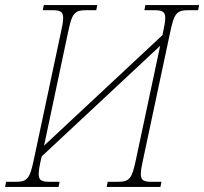

<svg xmlns="http://www.w3.org/2000/svg" viewBox="-35 -734 802 754"><path d="M-15 0H195L199 -20H162C130 -20 117 -25 117 -50C117 -63 120 -82 126 -108L129 -120L594 -554L499 -108C483 -31 474 -20 425 -20H388L384 0H595L599 -20H562C530 -20 518 -25 518 -51C518 -64 521 -82 527 -108L633 -606C649 -683 659 -694 706 -694H743L747 -714H536L532 -694H569C601 -694 614 -689 614 -664C614 -651 611 -633 605 -606L603 -596L138 -162L232 -606C248 -683 257 -694 306 -694H343L347 -714H137L133 -694H169C201 -694 213 -689 213 -663C213 -650 210 -632 204 -606L98 -108C82 -31 72 -20 25 -20H-11Z"/></svg>

Font: Noto Serif SemiCondensed Thin
Style: Italic
Weight: 100
Width: 4
Italic angle: -12°
Designer: Monotype Design Team
Foundry: Monotype Imaging Inc.
Version: Version 2.013